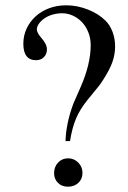

<svg xmlns="http://www.w3.org/2000/svg" viewBox="-20 -696 484 724"><path d="M227 -164Q228 -197 235.5 -233Q243 -269 257 -306L285 -370Q322 -455 322 -526Q322 -551 313.5 -573Q305 -595 290.5 -611Q276 -627 256 -636.5Q236 -646 214 -646Q196 -646 178.5 -641Q161 -636 148 -627Q135 -618 127 -607Q119 -596 119 -584Q119 -573 136 -553Q157 -529 157 -510Q157 -492 145.5 -480.5Q134 -469 116 -469Q68 -469 68 -531Q68 -562 80.5 -588.5Q93 -615 114.5 -634.5Q136 -654 165.5 -665Q195 -676 230 -676Q271 -676 311.5 -660Q352 -644 378 -618Q395 -601 404.5 -575.5Q414 -550 414 -521Q414 -490 403.5 -461Q393 -432 369 -395Q364 -387 360.5 -382Q357 -377 351 -369.5Q345 -362 335.5 -350.5Q326 -339 309 -318Q281 -283 266.5 -248.5Q252 -214 244 -164ZM237 -99Q259 -99 275 -83Q291 -67 291 -44Q291 -21 275.5 -6.5Q260 8 236 8Q213 8 198.5 -6.5Q184 -21 184 -43Q184 -67 199 -83Q214 -99 237 -99Z"/></svg>

Font: Klingon pIqaD Mandel
Style: Regular
Weight: 400
Width: 0
Designer: Mike Neff (qa'vaj)
Foundry: Mike Neff and Michael Everson
Version: Version 2.003